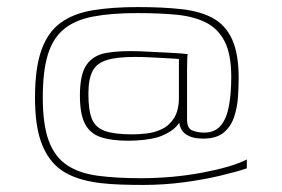

<svg xmlns="http://www.w3.org/2000/svg" viewBox="-20 -489 797 543"><path d="M369 -452Q294 -452 242.5 -442Q191 -432 160 -406Q129 -380 115 -333.5Q101 -287 101 -213Q101 -136 118 -90.5Q135 -45 169.5 -22Q204 1 256.5 8Q309 15 379 15Q423 15 467 11Q511 7 551 -0.5Q591 -8 624 -17.5Q657 -27 678 -38Q678 -31 678 -25.5Q678 -20 678 -13Q649 -3 602.5 8Q556 19 500 26.5Q444 34 385 34Q352 34 322 33Q292 32 266 29Q240 26 217 20Q194 14 175.5 5Q157 -4 142 -17Q111 -44 95 -91Q79 -138 79 -213Q79 -296 97 -347Q115 -398 151.5 -424.5Q188 -451 242.5 -460Q297 -469 370 -469Q441 -469 494 -463Q547 -457 582.5 -437.5Q618 -418 636.5 -377.5Q655 -337 655 -268Q655 -244 653 -214.5Q651 -185 642 -158Q633 -131 612.5 -114Q592 -97 555 -97Q530 -97 515 -104Q500 -111 494 -121.5Q488 -132 487 -142Q478 -128 462.5 -118Q447 -108 427 -101Q409 -96 387.5 -93.5Q366 -91 343 -91Q296 -91 265.5 -101Q235 -111 220.5 -138.5Q206 -166 206 -219Q206 -279 225 -306Q244 -333 281.5 -339.5Q319 -346 375 -344Q395 -343 416 -342Q437 -341 456.5 -340Q476 -339 490.5 -338Q505 -337 511 -336Q510 -334 509.5 -321Q509 -308 509 -291Q509 -256 509 -221Q509 -186 509 -151Q509 -126 524 -120Q539 -114 557 -114Q588 -114 604.5 -134Q621 -154 627.5 -189.5Q634 -225 634 -271Q634 -336 615 -372.5Q596 -409 561 -426Q526 -443 477.5 -447.5Q429 -452 369 -452ZM486 -322Q480 -323 459 -324Q438 -325 411.5 -326.5Q385 -328 362 -328Q310 -328 281.5 -319Q253 -310 241.5 -287.5Q230 -265 230 -223Q230 -177 240 -152.5Q250 -128 277 -118.5Q304 -109 355 -109Q372 -109 394.5 -111.5Q417 -114 438 -124Q459 -134 472.5 -155.5Q486 -177 486 -214Z"/></svg>

Font: Genos Thin
Style: Regular
Weight: 100
Designer: Robert E. Leuschke
Foundry: Robert E. Leuschke
Version: Version 1.010